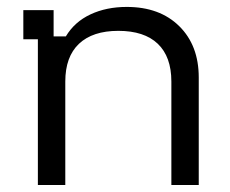

<svg xmlns="http://www.w3.org/2000/svg" viewBox="-20 -529 657 549"><path d="M88.3 0V-416.7H46.7V-500H133.3V-425H168.3Q193.3 -466.7 238.8 -487.9Q284.2 -509.2 342.5 -509.2Q436.7 -509.2 492.5 -454.2Q548.3 -399.2 548.3 -307.5V0H470V-295.8Q470 -366.7 431.2 -403.8Q392.5 -440.8 318.3 -440.8Q245 -440.8 205.8 -403.8Q166.7 -366.7 166.7 -295.8V0Z"/></svg>

Font: Funnel Display Light Light
Style: Regular
Weight: 300
Version: Version 1.000